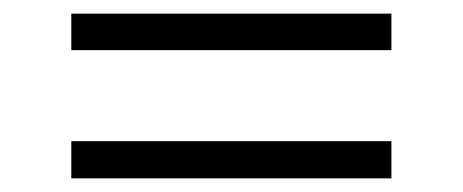

<svg xmlns="http://www.w3.org/2000/svg" viewBox="-20 -474 675 280"><path d="M84 -400.9V-454.1H550.8V-400.9ZM84 -213.9V-268.1H550.8V-213.9Z"/></svg>

Font: Stint Ultra Expanded
Style: Regular
Weight: 400
Width: 7
Designer: Astigmatic (AOETI)
Foundry: Astigmatic (AOETI)
Version: Version 1.000